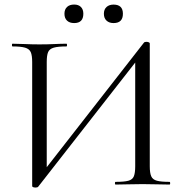

<svg xmlns="http://www.w3.org/2000/svg" viewBox="-20 -819 809 852"><path d="M168.8 -53.2 618.6 -629.6Q621.6 -633.4 629.6 -633.4Q634.8 -633.4 639.7 -631.5Q644.6 -629.6 644.6 -626.4V-81Q644.6 -52 651 -37Q657.4 -22 676.3 -17Q695.2 -12 732.2 -12Q735.2 -12 735.2 -6Q735.2 0 732.2 0Q708.6 0 677.5 -1Q646.4 -2 612.8 -2Q576.4 -2 546.5 -1Q516.6 0 493 0Q490 0 490 -6Q490 -12 493 -12Q531.4 -12 549.8 -17Q568.2 -22 574.1 -37Q580 -52 580 -81V-570L599.4 -566.2L149.6 9.4Q146.6 13.2 137.8 13.2Q132.4 13.2 127.6 11.7Q122.8 10.2 122.8 6.2V-544Q122.8 -573 116.5 -587.5Q110.2 -602 91.2 -607.5Q72.2 -613 35.2 -613Q33 -613 33 -619Q33 -625 35.2 -625Q59.6 -625 90.7 -623.5Q121.8 -622 154.6 -622Q192 -622 221.5 -623.5Q251 -625 275.2 -625Q277.4 -625 277.4 -619Q277.4 -613 275.2 -613Q237.6 -613 218.5 -607.5Q199.4 -602 193.4 -587.5Q187.4 -573 187.4 -544V-49.4ZM309 -716.6Q288.8 -716.6 277.4 -727.5Q266 -738.4 266 -758Q266 -777.2 277.4 -788Q288.8 -798.8 309 -798.8Q328.4 -798.8 339.1 -788Q349.8 -777.2 349.8 -758Q349.8 -716.6 309 -716.6ZM483.8 -716.6Q464.4 -716.6 452.7 -727.5Q441 -738.4 441 -758Q441 -777.2 452.7 -787.9Q464.4 -798.6 483.8 -798.6Q525.4 -798.6 525.4 -758Q525.4 -716.6 483.8 -716.6Z"/></svg>

Font: Cormorant Garamond Light
Style: Regular
Weight: 300
Designer: Christian Thalmann (Catharsis Fonts)
Foundry: Catharsis Fonts
Version: Version 4.001